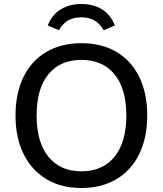

<svg xmlns="http://www.w3.org/2000/svg" viewBox="-20 -937 819 965"><path d="M58 -356Q58 -468 98 -550Q138 -632 213 -676Q288 -720 389 -720Q491 -720 565.5 -676Q640 -632 680 -550Q720 -468 720 -357Q720 -245 680 -163Q640 -81 565 -36.5Q490 8 389 8Q288 8 213.5 -36.5Q139 -81 98.5 -163Q58 -245 58 -356ZM615 -357Q615 -491 555.5 -563.5Q496 -636 389 -636Q282 -636 223 -563.5Q164 -491 164 -357Q164 -222 223.5 -149Q283 -76 389 -76Q496 -76 555.5 -149Q615 -222 615 -357ZM557 -809 501 -785Q480 -821 452.5 -835.5Q425 -850 389 -850Q352 -850 324.5 -835.5Q297 -821 276 -785L220 -809Q242 -864 286 -890.5Q330 -917 389 -917Q448 -917 492 -890.5Q536 -864 557 -809Z"/></svg>

Font: Muli SemiBold
Style: Regular
Weight: 600
Designer: Vernon Adams
Foundry: Vernon Adams
Version: Version 2.000